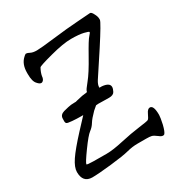

<svg xmlns="http://www.w3.org/2000/svg" viewBox="-160 -775 846 900"><g transform="rotate(-30 262.5 -325.5)"><path d="M333 -336.9Q373 -333 373 -310.5Q373 -300.8 365.7 -287.1Q358.4 -273.4 335.4 -273.4Q312.5 -273.4 302.7 -273.9Q293 -274.4 277.3 -274.4Q272.5 -274.4 264.6 -273.4Q255.9 -266.6 244.1 -255.9Q216.8 -228.5 206.5 -211.4Q196.3 -194.3 179.7 -182.1Q163.1 -169.9 125 -117.2Q86.9 -64.5 86.9 -56.6Q86.9 -52.7 123 -52.2Q159.2 -51.8 193.8 -51.8Q228.5 -51.8 284.7 -64.5Q340.8 -77.1 387.2 -83Q433.6 -88.9 439.5 -92.3Q445.3 -95.7 455.1 -117.2Q464.8 -138.7 477.5 -138.7Q498 -138.7 498 -86.9Q498 -74.2 490.2 -38.1Q481.4 -2.9 472.7 4.9Q469.7 6.8 465.8 6.8Q457 6.8 446.3 -2Q428.7 -15.6 418.9 -18.1Q409.2 -20.5 389.6 -20.5H342.8Q314.5 -20.5 284.7 -12.7Q254.9 -4.9 184.1 2.9Q113.3 10.7 80.1 10.7Q30.3 9.8 30.3 -46.9Q30.3 -72.3 54.2 -107.9Q78.1 -143.6 136.7 -207L189.5 -263.7Q189.5 -263.7 176.8 -263.7Q156.2 -263.7 130.9 -265.6Q105.5 -267.6 101.6 -271.5Q97.7 -275.4 97.7 -282.2Q97.7 -289.1 98.1 -298.8Q98.6 -308.6 104.5 -314.9Q110.4 -321.3 121.6 -324.7Q132.8 -328.1 147.5 -331.1Q163.1 -335 184.6 -335H190.4Q195.3 -336.9 201.2 -337.9Q237.3 -346.7 248.5 -346.7Q259.8 -346.7 259.8 -352.5Q259.8 -358.4 285.2 -389.2Q310.5 -419.9 349.1 -489.3Q387.7 -558.6 399.4 -570.3Q410.2 -582 410.2 -585.9Q410.2 -589.8 385.3 -595.7Q360.4 -601.6 317.9 -601.6Q275.4 -601.6 203.6 -582.5Q131.8 -563.5 127.9 -557.6Q116.2 -536.1 113.3 -518.6Q112.3 -501 101.6 -494.1Q98.6 -492.2 94.7 -492.2Q85.9 -492.2 75.2 -504.9Q60.5 -519.5 60.5 -559.6Q60.5 -559.6 60.5 -564.5Q60.5 -564.5 60.5 -567.4Q60.5 -613.3 86.9 -637.7Q94.7 -645.5 99.6 -647.5Q100.6 -647.5 101.6 -647.5Q108.4 -647.5 119.1 -641.6Q131.8 -634.8 153.3 -634.8Q174.8 -634.8 251 -644Q327.1 -653.3 387.7 -657.2L456.1 -662.1Q463.9 -662.1 472.7 -643.6Q480.5 -628.9 480.5 -617.2Q480.5 -617.2 480.5 -611.3Q478.5 -597.7 413.6 -497.6Q348.6 -397.5 331.1 -372.1Q319.3 -353.5 319.3 -339.8Q319.3 -339.8 319.3 -336.9Z"/></g></svg>

Font: Drukaatie burti
Style: Light
Weight: 300
Version: Version 0.14